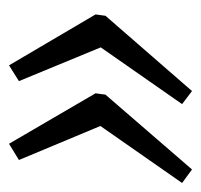

<svg xmlns="http://www.w3.org/2000/svg" viewBox="-38 -533 446 426"><g transform="rotate(-90 185.0 -320.0)"><path d="M196 -117 167 -139 310 -344 303 -295 218 -501 253 -523 366 -331 363 -309ZM22 -117 -8 -139 135 -344 129 -295 43 -501 79 -523 191 -331 188 -309Z"/></g></svg>

Font: Pathway Extreme SemiCondensed Light
Style: Italic
Weight: 300
Width: 4
Italic angle: -8°
Version: Version 1.001;gftools[0.9.26]